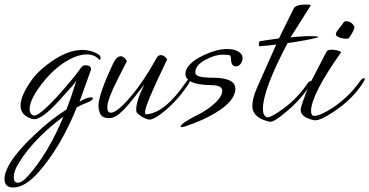

<svg xmlns="http://www.w3.org/2000/svg" viewBox="-61 -522 1635 850"><path d="M-3 308Q-41 308 -41 270Q-41 239 -14 196Q3 169 29.5 138.5Q56 108 93 74Q159 10 233 -37Q242 -59 253 -91Q264 -123 278 -167Q275 -160 256.5 -138.5Q238 -117 203 -79Q119 14 84 5Q30 -9 30 -55Q30 -100 83 -173Q98 -193 120 -213Q142 -233 170 -252Q241 -301 304 -301Q343 -301 375 -281Q384 -275 384 -266Q384 -257 380 -257Q379 -257 378 -258Q358 -281 323 -281Q282 -281 231 -250Q180 -219 137 -167Q70 -85 70 -39Q70 -18 86 -11Q108 -2 197 -100Q232 -139 257.5 -170Q283 -201 298 -223Q305 -233 318 -233Q342 -233 342 -215Q342 -211 339 -206Q332 -186 320 -152.5Q308 -119 291 -72Q323 -91 342 -91Q350 -91 350 -87Q350 -77 325 -68Q315 -64 303.5 -59Q292 -54 279 -47Q209 127 110 240Q50 308 -3 308ZM18 287Q37 287 64 256Q153 156 220 -6Q87 93 22 200Q0 235 0 262Q0 287 18 287Z M596 7Q570 1 547 -21Q542 -26 542 -36Q542 -76 578 -148Q550 -112 532 -89Q514 -66 505 -56Q466 -11 440 -2Q431 1 422 1Q385 1 379 -29Q375 -38 375 -54Q375 -103 440 -241Q455 -273 474 -273Q488 -273 501 -252L459 -169Q437 -126 425.5 -95Q414 -64 414 -47Q414 -23 430 -23Q456 -23 514 -90Q545 -126 574.5 -170Q604 -214 633 -266Q639 -278 651 -278Q661 -278 670.5 -269.5Q680 -261 678 -257Q581 -56 581 -26Q581 -14 589 -16Q670 -23 763 -159Q768 -168 774 -169Q780 -171 780 -165Q780 -161 776 -154Q732 -85 671 -33Q617 12 596 7Z M743 41Q739 41 739 38Q739 25 807 -10Q824 -18 838 -26.5Q852 -35 862 -42Q923 -87 923 -120Q923 -145 874 -145Q760 -147 760 -195Q760 -216 778 -235Q799 -259 848 -281Q901 -305 945 -305Q984 -305 1004 -286Q1013 -277 1013 -264Q1013 -250 1004 -239Q995 -228 984 -228Q964 -228 962 -255Q962 -274 956 -277Q950 -280 924 -280Q891 -280 850 -258Q801 -233 804 -198Q806 -178 880 -178Q981 -178 981 -129Q981 -76 894 -23Q839 11 760 37Q749 41 743 41Z M1133 17Q1056 0 1056 -53Q1056 -68 1061 -88.5Q1066 -109 1077 -134L1162 -325Q1147 -323 1129 -321Q1111 -319 1089 -317Q1085 -317 1085 -324Q1085 -338 1090 -340L1174 -352L1239 -484Q1248 -502 1295 -502Q1317 -502 1314 -497Q1292 -462 1269.5 -426.5Q1247 -391 1225 -356Q1228 -357 1238 -358Q1248 -359 1264 -360Q1276 -361 1287 -361.5Q1298 -362 1308 -362Q1350 -362 1348 -358Q1341 -351 1212 -331Q1103 -125 1103 -40Q1103 -9 1121 -3Q1135 1 1192 -40Q1225 -64 1252 -92.5Q1279 -121 1301 -153Q1308 -163 1314 -163Q1318 -163 1318 -159Q1318 -155 1313 -147Q1275 -86 1212 -32Q1151 21 1133 17Z M1479 -351Q1463 -349 1444.5 -355Q1426 -361 1426 -370Q1426 -376 1430 -382.5Q1434 -389 1440 -396Q1457 -417 1460 -422.5Q1463 -428 1471 -428Q1494 -428 1507 -406Q1508 -405 1508 -402Q1508 -393 1498 -376Q1485 -352 1479 -351ZM1328 10Q1270 -3 1270 -36Q1270 -52 1309 -149Q1320 -168 1338.5 -204.5Q1357 -241 1385 -294Q1390 -302 1407 -302Q1422 -302 1436.5 -297.5Q1451 -293 1448 -289Q1316 -102 1316 -30Q1316 -9 1330 -9Q1357 -9 1415 -47Q1484 -94 1531 -160Q1541 -176 1551 -176Q1554 -176 1554 -173Q1554 -168 1545 -154Q1501 -85 1423 -32Q1353 16 1328 10Z"/></svg>

Font: Ephesis
Style: Regular
Weight: 400
Designer: Robert E. Leuschke
Foundry: Robert E. Leuschke
Version: Version 1.010; ttfautohint (v1.8.3)